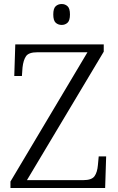

<svg xmlns="http://www.w3.org/2000/svg" viewBox="-20 -935 589 955"><path d="M32 0V-32L415 -675H165Q123 -675 109.5 -655.5Q96 -636 92 -599L89 -557H51L56 -714H496V-678L114 -39H394Q436 -39 450 -58.5Q464 -78 467 -114L471 -157H508L503 0ZM287 -811Q269 -811 257 -822Q245 -833 245 -863Q245 -893 257 -904Q269 -915 287 -915Q304 -915 316 -904Q328 -893 328 -863Q328 -833 316 -822Q304 -811 287 -811Z"/></svg>

Font: Noto Serif Myanmar Light
Style: Regular
Weight: 300
Designer: Ben Mitchell and the Monotype Design Team
Foundry: Monotype Imaging Inc.
Version: Version 2.106; ttfautohint (v1.8.4.7-5d5b)